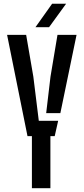

<svg xmlns="http://www.w3.org/2000/svg" viewBox="-20 -982 436 1002"><path d="M146.5 0V-271.5H123.5L17 -800H116.5L154 -582L182.5 -351.5H283.5L265.5 -271.5H243V0ZM221 -391.5 243.5 -582 280 -800H379.5L295 -391.5ZM165 -840 252 -962.5H325L236 -840Z"/></svg>

Font: Big Shoulders Stencil Text SemiBold
Style: Regular
Weight: 600
Designer: Patric King
Foundry: XO Type Co
Version: Version 1.000